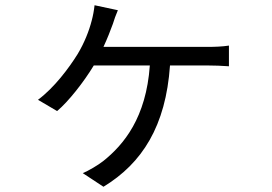

<svg xmlns="http://www.w3.org/2000/svg" viewBox="-20 -632 1040 733"><path d="M375 -453C389 -483 402 -516 411 -541C416 -558 422 -574 430 -593L341 -612C339 -593 335 -571 330 -553C320 -514 302 -468 276 -425C243 -372 187 -297 125 -251L198 -208C241 -244 300 -319 338 -382H552C538 -183 453 -80 374 -17C355 -2 318 20 296 29L375 81C523 -9 613 -151 629 -382H776C796 -382 828 -381 854 -379V-458C830 -454 797 -453 776 -453Z"/></svg>

Font: Source Han Sans CN Regular
Style: Regular
Weight: 400
Designer: Ryoko NISHIZUKA (kana & ideographs); Paul D. Hunt (Latin, Greek & Cyrillic); Wenlong ZHANG (bopomofo); Sandoll Communica
Foundry: Adobe Systems Incorporated
Version: Version 1.004;PS 1.004;hotconv 1.0.82;makeotf.lib2.5.63406